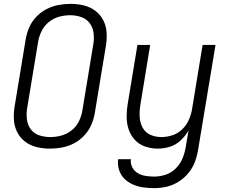

<svg xmlns="http://www.w3.org/2000/svg" viewBox="-20 -763 1192 996"><path d="M239 8Q271 8 302.5 2Q334 -4 364 -19.5Q394 -35 417.5 -60.5Q441 -86 454 -116.5Q467 -147 472 -178L529 -523Q535 -558 533 -593Q531 -628 516 -657.5Q501 -687 474.5 -707Q448 -727 414.5 -735Q381 -743 346 -743Q315 -743 283 -737Q251 -731 221 -715.5Q191 -700 167.5 -675Q144 -650 131 -619.5Q118 -589 113 -557L56 -212Q50 -177 52 -142.5Q54 -108 69 -78Q84 -48 110.5 -28Q137 -8 170.5 0Q204 8 239 8ZM241 -52Q211 -52 183.5 -61Q156 -70 139.5 -92.5Q123 -115 119.5 -144Q116 -173 121 -203L178 -548Q183 -576 196.5 -603Q210 -630 234.5 -649.5Q259 -669 287.5 -676.5Q316 -684 344 -684Q374 -684 401.5 -674.5Q429 -665 445.5 -642.5Q462 -620 465.5 -591Q469 -562 464 -533L407 -188Q402 -159 388.5 -132Q375 -105 350.5 -86Q326 -67 297.5 -59.5Q269 -52 241 -52ZM780 213Q812 213 844.5 205.5Q877 198 906.5 179.5Q936 161 958 134Q980 107 991.5 75.5Q1003 44 1008 12L1098 -530H1031L976 -195Q971 -167 959 -140Q947 -113 924.5 -91.5Q902 -70 873.5 -61Q845 -52 817 -52Q786 -52 759.5 -64Q733 -76 719.5 -101.5Q706 -127 704.5 -157Q703 -187 708 -218L759 -530H693L643 -227Q637 -193 637 -158.5Q637 -124 647 -93Q657 -62 679 -38Q701 -14 732.5 -3Q764 8 798 8Q829 8 860.5 -1.5Q892 -11 917 -34.5Q942 -58 958 -86L943 2Q938 32 926 60.5Q914 89 891 111.5Q868 134 838.5 143.5Q809 153 780 153Q757 153 735 149.5Q713 146 694.5 135Q676 124 666 104.5Q656 85 659 63H593Q589 91 597.5 118Q606 145 625 164Q644 183 669.5 194Q695 205 723 209Q751 213 780 213Z"/></svg>

Font: Iosevka Sparkle Light
Style: Italic
Weight: 300
Italic angle: -9°
Designer: Belleve Invis
Foundry: Belleve Invis
Version: Version 4.5.0; ttfautohint (v1.8.3)